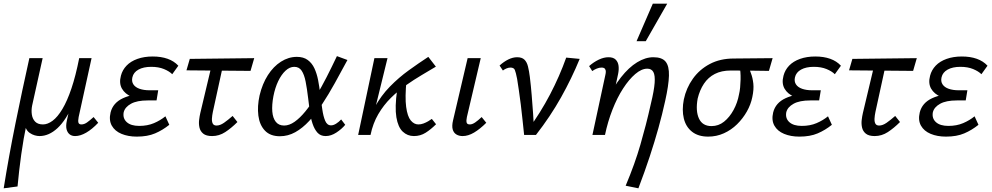

<svg xmlns="http://www.w3.org/2000/svg" viewBox="-33 -731 5372 1040"><path d="M-13 289Q15 114 51 -63.5Q87 -241 126 -416H198L141 -159Q136 -134 139.5 -110.5Q143 -87 157.5 -72Q172 -57 200 -57Q225 -57 252 -77Q279 -97 305 -140.5Q331 -184 354 -252Q377 -320 396 -416H438Q407 -266 366 -173Q325 -80 278.5 -37Q232 6 181 6Q169 6 155 2Q141 -2 128 -11Q115 -20 108 -35Q101 -50 102 -72L112 -65Q94 19 82 106Q70 193 62 279ZM374 6Q356 6 344 -3.5Q332 -13 327.5 -31Q323 -49 329 -77L404 -416H463L393 -97Q389 -76 392 -66.5Q395 -57 408 -57Q423 -57 438 -67.5Q453 -78 474 -97L499 -66Q466 -31 434 -12.5Q402 6 374 6Z M708 9Q661 9 625 -6Q589 -21 572.5 -50.5Q556 -80 566 -122Q579 -174 633 -199Q687 -224 768 -224L764 -191Q717 -191 680.5 -206.5Q644 -222 627.5 -251Q611 -280 622 -321Q630 -352 652.5 -375.5Q675 -399 711.5 -412Q748 -425 794 -425Q840 -425 875 -412.5Q910 -400 933 -375L900 -329Q884 -345 855 -357Q826 -369 786 -369Q744 -369 717 -354Q690 -339 684 -312Q679 -290 689.5 -274Q700 -258 723 -250Q746 -242 777 -242H824L815 -187H767Q709 -187 676.5 -169Q644 -151 637 -123Q631 -90 653.5 -69.5Q676 -49 721 -49Q766 -49 801 -64Q836 -79 863 -101L884 -55Q848 -26 807 -8.5Q766 9 708 9Z M1116 6Q1084 6 1068 -7Q1052 -20 1047.5 -40Q1043 -60 1045.5 -81Q1048 -102 1052 -119L1121 -409H1182L1120 -125Q1116 -106 1115 -89Q1114 -72 1119.5 -61.5Q1125 -51 1140 -51Q1159 -51 1180.5 -66Q1202 -81 1227 -103L1253 -70Q1220 -37 1187 -15.5Q1154 6 1116 6ZM977 -350 995 -412 1344 -416 1324 -347Z M1483 7Q1431 7 1402 -23.5Q1373 -54 1366.5 -104.5Q1360 -155 1373 -214Q1388 -277 1418 -324Q1448 -371 1489 -397Q1530 -423 1575 -423Q1611 -423 1634 -406Q1657 -389 1670 -361Q1683 -333 1690 -297.5Q1697 -262 1701 -224Q1707 -180 1712.5 -140.5Q1718 -101 1728.5 -76.5Q1739 -52 1760 -52Q1773 -52 1787.5 -61Q1802 -70 1815 -84L1837 -55Q1818 -32 1789 -13Q1760 6 1731 6Q1703 6 1686.5 -12.5Q1670 -31 1660 -61Q1650 -91 1645 -127.5Q1640 -164 1636 -200Q1630 -251 1622.5 -289Q1615 -327 1601 -348Q1587 -369 1561 -369Q1536 -369 1513.5 -348Q1491 -327 1474 -291.5Q1457 -256 1448 -210Q1439 -162 1442 -126.5Q1445 -91 1461 -71Q1477 -51 1506 -51Q1534 -51 1563 -71.5Q1592 -92 1621 -127.5Q1650 -163 1679 -210.5Q1708 -258 1736 -313Q1764 -368 1792 -427L1849 -406Q1814 -341 1780.5 -280.5Q1747 -220 1712.5 -167.5Q1678 -115 1642 -76Q1606 -37 1566.5 -15Q1527 7 1483 7Z M1947 0Q1961 -85 1996 -149Q2031 -213 2079 -262Q2127 -311 2181 -350Q2235 -389 2287 -423L2328 -370Q2293 -349 2251.5 -324.5Q2210 -300 2166.5 -269.5Q2123 -239 2084 -200.5Q2045 -162 2016 -112.5Q1987 -63 1974 0ZM1907 0 1995 -416H2066L1964 0ZM2209 6Q2174 6 2148.5 -18Q2123 -42 2114 -96Q2105 -150 2118 -243L2169 -296Q2160 -204 2167 -152Q2174 -100 2192 -78.5Q2210 -57 2233 -57Q2247 -57 2260.5 -62Q2274 -67 2286 -74Q2298 -81 2306 -87L2329 -58Q2301 -30 2272.5 -12Q2244 6 2209 6Z M2473 6Q2453 6 2438.5 -3Q2424 -12 2419 -30.5Q2414 -49 2421 -79L2500 -416H2571L2496 -97Q2492 -78 2494.5 -67.5Q2497 -57 2512 -57Q2525 -57 2540.5 -67.5Q2556 -78 2576 -97L2601 -66Q2567 -32 2535 -13Q2503 6 2473 6Z M2806 0Q2802 -38 2797.5 -80.5Q2793 -123 2788 -164.5Q2783 -206 2777.5 -242Q2772 -278 2768 -304Q2761 -340 2755.5 -352.5Q2750 -365 2732 -365Q2722 -365 2711 -360.5Q2700 -356 2691 -349L2673 -376Q2696 -397 2720.5 -409Q2745 -421 2768 -421Q2794 -421 2807.5 -408Q2821 -395 2827 -370.5Q2833 -346 2837 -314Q2843 -265 2847 -215.5Q2851 -166 2854.5 -117Q2858 -68 2859 -19L2825 -25Q2895 -121 2946.5 -219.5Q2998 -318 3034 -419L3107 -412Q3064 -307 3006 -203.5Q2948 -100 2870 0Z M3356 275Q3382 213 3401.5 158.5Q3421 104 3436 52Q3451 0 3465 -54Q3479 -108 3493 -171Q3510 -241 3513 -282Q3516 -323 3506 -341Q3496 -359 3473 -359Q3442 -359 3408 -330Q3374 -301 3342 -251.5Q3310 -202 3284.5 -137Q3259 -72 3244 0H3193Q3217 -102 3252.5 -180Q3288 -258 3330.5 -312Q3373 -366 3418 -393.5Q3463 -421 3506 -421Q3553 -421 3572.5 -397Q3592 -373 3590.5 -321Q3589 -269 3570 -184Q3554 -111 3533.5 -37.5Q3513 36 3486.5 116.5Q3460 197 3425 289ZM3176 0 3246 -325Q3248 -333 3248.5 -342Q3249 -351 3244 -358Q3239 -365 3225 -365Q3213 -365 3199.5 -359.5Q3186 -354 3175 -346L3158 -373Q3183 -395 3210.5 -408Q3238 -421 3263 -421Q3289 -421 3302 -408Q3315 -395 3317.5 -374.5Q3320 -354 3315 -330L3244 0ZM3415 -508 3503 -711H3581L3465 -508Z M3803 9Q3749 9 3715.5 -17.5Q3682 -44 3671 -89.5Q3660 -135 3671 -192Q3684 -254 3720 -304.5Q3756 -355 3812 -384.5Q3868 -414 3941 -414L4152 -416L4132 -347Q4072 -348 4020 -348.5Q3968 -349 3925 -349Q3875 -349 3839 -330.5Q3803 -312 3780 -277.5Q3757 -243 3746 -197Q3734 -130 3753 -89Q3772 -48 3821 -48Q3859 -48 3889 -72Q3919 -96 3940.5 -135.5Q3962 -175 3970 -220Q3974 -236 3976 -257Q3978 -278 3978.5 -300Q3979 -322 3977.5 -340.5Q3976 -359 3973 -369L4018 -380Q4025 -359 4034.5 -334.5Q4044 -310 4047.5 -278.5Q4051 -247 4042 -205Q4034 -165 4012.5 -127Q3991 -89 3959.5 -58Q3928 -27 3888 -9Q3848 9 3803 9Z M4297 9Q4250 9 4214 -6Q4178 -21 4161.5 -50.5Q4145 -80 4155 -122Q4168 -174 4222 -199Q4276 -224 4357 -224L4353 -191Q4306 -191 4269.5 -206.5Q4233 -222 4216.5 -251Q4200 -280 4211 -321Q4219 -352 4241.5 -375.5Q4264 -399 4300.5 -412Q4337 -425 4383 -425Q4429 -425 4464 -412.5Q4499 -400 4522 -375L4489 -329Q4473 -345 4444 -357Q4415 -369 4375 -369Q4333 -369 4306 -354Q4279 -339 4273 -312Q4268 -290 4278.5 -274Q4289 -258 4312 -250Q4335 -242 4366 -242H4413L4404 -187H4356Q4298 -187 4265.5 -169Q4233 -151 4226 -123Q4220 -90 4242.5 -69.5Q4265 -49 4310 -49Q4355 -49 4390 -64Q4425 -79 4452 -101L4473 -55Q4437 -26 4396 -8.5Q4355 9 4297 9Z M4705 6Q4673 6 4657 -7Q4641 -20 4636.5 -40Q4632 -60 4634.5 -81Q4637 -102 4641 -119L4710 -409H4771L4709 -125Q4705 -106 4704 -89Q4703 -72 4708.5 -61.5Q4714 -51 4729 -51Q4748 -51 4769.5 -66Q4791 -81 4816 -103L4842 -70Q4809 -37 4776 -15.5Q4743 6 4705 6ZM4566 -350 4584 -412 4933 -416 4913 -347Z M5091 9Q5044 9 5008 -6Q4972 -21 4955.5 -50.5Q4939 -80 4949 -122Q4962 -174 5016 -199Q5070 -224 5151 -224L5147 -191Q5100 -191 5063.5 -206.5Q5027 -222 5010.5 -251Q4994 -280 5005 -321Q5013 -352 5035.5 -375.5Q5058 -399 5094.5 -412Q5131 -425 5177 -425Q5223 -425 5258 -412.5Q5293 -400 5316 -375L5283 -329Q5267 -345 5238 -357Q5209 -369 5169 -369Q5127 -369 5100 -354Q5073 -339 5067 -312Q5062 -290 5072.5 -274Q5083 -258 5106 -250Q5129 -242 5160 -242H5207L5198 -187H5150Q5092 -187 5059.5 -169Q5027 -151 5020 -123Q5014 -90 5036.5 -69.5Q5059 -49 5104 -49Q5149 -49 5184 -64Q5219 -79 5246 -101L5267 -55Q5231 -26 5190 -8.5Q5149 9 5091 9Z"/></svg>

Font: Ysabeau Infant Medium
Style: Italic
Weight: 500
Italic angle: -12°
Designer: Christian Thalmann (Catharsis Fonts)
Version: Version 2.001;gftools[0.9.30]; featfreeze: ss01,ss02,lnum